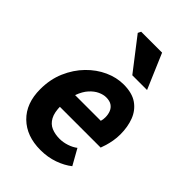

<svg xmlns="http://www.w3.org/2000/svg" viewBox="-226 -845 948 948"><g transform="rotate(45 248.0 -370.5)"><path d="M242 12Q145 12 87 -44.5Q29 -101 29 -200Q29 -269 53.5 -325.5Q78 -382 118 -423Q158 -464 206.5 -486Q255 -508 304 -508Q364 -508 399.5 -483Q435 -458 451 -416Q467 -374 467 -322Q467 -298 463 -275.5Q459 -253 453.5 -235Q448 -217 444 -207H131L141 -301H351Q353 -308 354 -314.5Q355 -321 355 -329Q355 -349 348.5 -365.5Q342 -382 327.5 -392Q313 -402 288 -402Q269 -402 247 -392Q225 -382 205 -360Q185 -338 172 -302Q159 -266 159 -215Q159 -168 173.5 -141.5Q188 -115 213 -104.5Q238 -94 270 -94Q295 -94 320.5 -102.5Q346 -111 364 -125L410 -43Q380 -19 336.5 -3.5Q293 12 242 12ZM302 -570 173 -737 181 -753H327L405 -570Z"/></g></svg>

Font: Source Sans 3 ExtraLight
Style: Bold Italic
Weight: 700
Italic angle: -11°
Version: Version 3.052;hotconv 1.1.0;makeotfexe 2.6.0